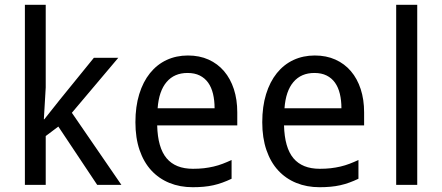

<svg xmlns="http://www.w3.org/2000/svg" viewBox="-20 -780 1865 810"><path d="M167 -276.9 232.9 -359.9 376 -536.1H479L283.2 -304.2L492.2 0H390.1L226.1 -246.1L172.9 -206.1V0H85V-759.8H172.9V-411.1L165 -276.9Z M793 9.8Q739.3 9.8 694.8 -8.3Q650.4 -26.4 618.4 -61Q586.4 -95.7 568.8 -147Q551.3 -198.2 551.3 -264.2Q551.3 -330.6 567.4 -382.8Q583.5 -435.1 612.8 -471.4Q642.1 -507.8 682.9 -526.9Q723.6 -545.9 772.9 -545.9Q821.3 -545.9 859.9 -528.6Q898.4 -511.2 925.3 -479.7Q952.1 -448.2 966.6 -404.1Q981 -359.9 981 -306.2V-251H643.1Q645.5 -156.7 682.9 -112.3Q720.2 -67.9 793.9 -67.9Q818.8 -67.9 840.1 -70.3Q861.3 -72.8 881.1 -77.4Q900.9 -82 919.4 -89.1Q938 -96.2 957 -105V-25.9Q937.5 -16.6 918.7 -9.8Q899.9 -2.9 880.1 1.5Q860.4 5.9 839.1 7.8Q817.9 9.8 793 9.8ZM771 -472.2Q715.3 -472.2 682.9 -434.1Q650.4 -396 645 -323.2H885.3Q885.3 -356.4 878.7 -384Q872.1 -411.6 858.2 -431.2Q844.2 -450.7 822.8 -461.4Q801.3 -472.2 771 -472.2Z M1328.1 9.8Q1274.4 9.8 1230 -8.3Q1185.5 -26.4 1153.6 -61Q1121.6 -95.7 1104 -147Q1086.4 -198.2 1086.4 -264.2Q1086.4 -330.6 1102.5 -382.8Q1118.7 -435.1 1147.9 -471.4Q1177.2 -507.8 1218 -526.9Q1258.8 -545.9 1308.1 -545.9Q1356.4 -545.9 1395 -528.6Q1433.6 -511.2 1460.4 -479.7Q1487.3 -448.2 1501.7 -404.1Q1516.1 -359.9 1516.1 -306.2V-251H1178.2Q1180.7 -156.7 1218 -112.3Q1255.4 -67.9 1329.1 -67.9Q1354 -67.9 1375.2 -70.3Q1396.5 -72.8 1416.3 -77.4Q1436 -82 1454.6 -89.1Q1473.1 -96.2 1492.2 -105V-25.9Q1472.7 -16.6 1453.9 -9.8Q1435.1 -2.9 1415.3 1.5Q1395.5 5.9 1374.3 7.8Q1353 9.8 1328.1 9.8ZM1306.2 -472.2Q1250.5 -472.2 1218 -434.1Q1185.5 -396 1180.2 -323.2H1420.4Q1420.4 -356.4 1413.8 -384Q1407.2 -411.6 1393.3 -431.2Q1379.4 -450.7 1357.9 -461.4Q1336.4 -472.2 1306.2 -472.2Z M1740.2 0H1651.4V-759.8H1740.2Z"/></svg>

Font: Puppies Kittens
Style: Regular
Weight: 400
Foundry: Ascender Corporation and Peter Mawhorter
Version: Version 0.1